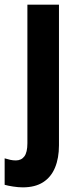

<svg xmlns="http://www.w3.org/2000/svg" viewBox="-56 -567 336 827"><path d="M42 240Q23 240 0.5 236.5Q-22 233 -36 229V115Q-23 119 -11.5 121.5Q0 124 12 124Q36 124 49 106.5Q62 89 62 50V-547H198V59Q198 114 181 155Q164 196 129.5 218Q95 240 42 240Z"/></svg>

Font: Noto Sans Khmer Condensed
Style: Bold
Weight: 700
Width: 3
Designer: Danh Hong and the Monotype Design Team
Foundry: Monotype Imaging Inc.
Version: Version 2.004